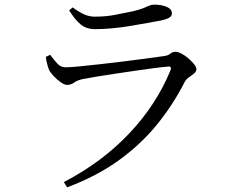

<svg xmlns="http://www.w3.org/2000/svg" viewBox="-20 -764 1040 830"><path d="M256 23Q339 -20 410 -73Q481 -126 539.5 -188Q598 -250 642.5 -318.5Q687 -387 717 -460Q724 -479 705 -476Q680 -474 642 -469Q604 -464 560 -457.5Q516 -451 472.5 -444.5Q429 -438 393 -432Q357 -426 337 -422Q314 -417 300.5 -407Q287 -397 270 -397Q259 -397 242.5 -408.5Q226 -420 212 -435Q198 -450 192 -462Q187 -475 183.5 -489Q180 -503 178 -518L197 -527Q214 -504 228.5 -488.5Q243 -473 264 -473Q281 -473 323 -477Q365 -481 417.5 -487Q470 -493 523 -499.5Q576 -506 619.5 -512Q663 -518 684 -521Q706 -523 715.5 -531.5Q725 -540 738 -540Q750 -540 765 -532Q780 -524 794.5 -511.5Q809 -499 819 -486.5Q829 -474 829 -464Q829 -455 819 -446.5Q809 -438 797 -430Q785 -422 778 -409Q728 -311 659 -226Q590 -141 495 -72Q400 -3 270 46ZM391 -638Q353 -638 328.5 -658.5Q304 -679 279 -719L294 -732Q323 -711 344.5 -701.5Q366 -692 390 -692Q437 -692 476 -699.5Q515 -707 553 -715Q583 -722 599 -728.5Q615 -735 625 -739.5Q635 -744 646 -744Q678 -744 700.5 -734.5Q723 -725 723 -706Q723 -695 713 -688.5Q703 -682 679 -676Q651 -671 616 -664.5Q581 -658 541.5 -651.5Q502 -645 463 -641.5Q424 -638 391 -638Z"/></svg>

Font: Noto Serif SC ExtraLight
Style: Regular
Weight: 400
Version: Version 2.002-H1;hotconv 1.1.0;makeotfexe 2.6.0